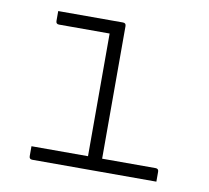

<svg xmlns="http://www.w3.org/2000/svg" viewBox="-64 -597 729 669"><g transform="rotate(10 300.0 -263.0)"><path d="M80 -46H280V-480H101Q90 -480 90 -491V-526H319Q330 -526 330 -515V-46H519Q530 -46 530 -35V0H91Q80 0 80 -11Z"/></g></svg>

Font: Recursive Mn Lnr St Lt
Style: Regular
Weight: 300
Monospace: yes
Version: Version 1.079;hotconv 1.0.112;makeotfexe 2.5.65598; ttfautoh